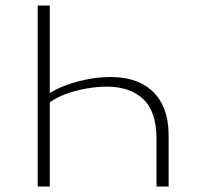

<svg xmlns="http://www.w3.org/2000/svg" viewBox="-20 -678 721 698"><path d="M161 -658V0H117V-658ZM381 -398Q450 -398 497 -373Q544 -348 568.5 -301Q593 -254 593 -185V0H549V-173Q549 -272 501 -317.5Q453 -363 368 -363Q332 -363 290.5 -355.5Q249 -348 213.5 -334Q178 -320 156 -302L134 -319Q160 -343 201 -360.5Q242 -378 289.5 -388Q337 -398 381 -398Z"/></svg>

Font: Ysabeau SC ExtraLight
Style: Regular
Weight: 250
Designer: Christian Thalmann (Catharsis Fonts)
Version: Version 2.001;gftools[0.9.30]; featfreeze: smcp